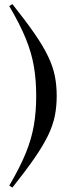

<svg xmlns="http://www.w3.org/2000/svg" viewBox="-20 -764 322 904"><path d="M150.5 -312.5Q150.5 -387 139.5 -451.5Q128.5 -516 100.8 -583.8Q73 -651.5 23.5 -735.5L38.5 -744.5Q102 -664.5 142.8 -605.5Q183.5 -546.5 206.2 -499Q229 -451.5 238 -407.2Q247 -363 247 -312.5Q247 -262 238 -217.8Q229 -173.5 206.2 -126.2Q183.5 -79 142.8 -20Q102 39 38.5 119L23.5 110Q73 26 100.8 -41.8Q128.5 -109.5 139.5 -174Q150.5 -238.5 150.5 -312.5Z"/></svg>

Font: Newsreader 72pt SemiBold
Style: Regular
Weight: 600
Designer: Hugues Gentile
Foundry: Production Type
Version: Version 1.003; ttfautohint (v1.8.3)